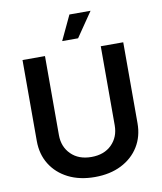

<svg xmlns="http://www.w3.org/2000/svg" viewBox="-100 -1019 933 1109"><g transform="rotate(-10 366.5 -464.0)"><path d="M530.3 -727.5H662.1V-252.9Q662.1 -174.8 625.2 -115.5Q588.4 -56.2 522 -22.7Q455.6 10.7 366.7 10.7Q277.8 10.7 211.4 -22.7Q145 -56.2 108.2 -115.5Q71.3 -174.8 71.3 -252.9V-727.5H203.1V-263.7Q203.1 -195.3 247.6 -151.1Q292 -106.9 366.7 -106.9Q441.9 -106.9 486.1 -151.1Q530.3 -195.3 530.3 -263.7ZM315.9 -795.4 383.8 -939.5H507.8L409.2 -795.4Z"/></g></svg>

Font: Inter Semi Bold
Style: Regular
Weight: 600
Designer: Rasmus Andersson
Foundry: rsms
Version: Version 4.000;git-e0f93cc